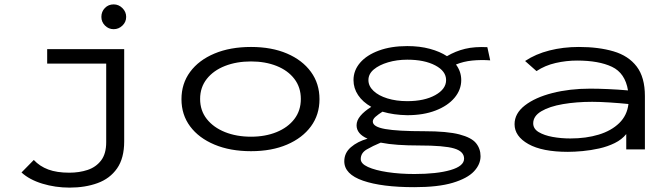

<svg xmlns="http://www.w3.org/2000/svg" viewBox="-20 -681 3040 875"><path d="M297 174Q232 174 173 156Q114 138 78 105L134 48Q161 77 200 91.5Q239 106 296 106Q341 106 379 93.5Q417 81 440.5 50.5Q464 20 464 -33V-391H195V-457H546V-37Q546 40 513.5 86.5Q481 133 424.5 153.5Q368 174 297 174ZM498 -548Q475 -548 458.5 -564.5Q442 -581 442 -604Q442 -628 458 -644.5Q474 -661 498 -661Q521 -661 538 -644Q555 -627 555 -604Q555 -581 538 -564.5Q521 -548 498 -548Z M1124 8Q1029 8 957.5 -22Q886 -52 846.5 -105Q807 -158 807 -229Q807 -300 846.5 -353.5Q886 -407 957.5 -437Q1029 -467 1124 -467Q1218 -467 1288 -437Q1358 -407 1397 -353.5Q1436 -300 1436 -229Q1436 -158 1397 -105Q1358 -52 1288 -22Q1218 8 1124 8ZM1124 -58Q1189 -58 1240.5 -79Q1292 -100 1321.5 -138.5Q1351 -177 1351 -230Q1351 -283 1321.5 -321.5Q1292 -360 1240.5 -380.5Q1189 -401 1124 -401Q1058 -401 1005.5 -380.5Q953 -360 922.5 -321.5Q892 -283 892 -230Q892 -177 922.5 -138.5Q953 -100 1005.5 -79Q1058 -58 1124 -58Z M1836 -156Q1774 -157 1723 -172Q1704 -160 1691.5 -149Q1679 -138 1679 -127Q1679 -103 1735.5 -93Q1792 -83 1913 -83Q2018 -83 2073.5 -68.5Q2129 -54 2149.5 -28.5Q2170 -3 2170 31Q2170 68 2140 100Q2110 132 2043.5 152Q1977 172 1868 172Q1720 172 1634.5 142.5Q1549 113 1549 54Q1549 16 1579 -10Q1609 -36 1655 -49Q1605 -71 1605 -110Q1605 -132 1622.5 -153Q1640 -174 1672 -194Q1633 -216 1612 -247.5Q1591 -279 1591 -316Q1591 -360 1621 -395Q1651 -430 1706.5 -450.5Q1762 -471 1836 -471Q1893 -471 1939 -458.5Q1985 -446 2017 -425Q2056 -448 2099.5 -458.5Q2143 -469 2201 -466L2214 -406Q2171 -409 2131.5 -405Q2092 -401 2058 -387Q2082 -355 2082 -316Q2082 -272 2051.5 -235.5Q2021 -199 1965.5 -177.5Q1910 -156 1836 -156ZM1836 -220Q1914 -220 1963.5 -247.5Q2013 -275 2013 -316Q2013 -357 1963.5 -383Q1914 -409 1836 -409Q1789 -409 1748.5 -397Q1708 -385 1683.5 -364.5Q1659 -344 1659 -316Q1659 -289 1682 -267Q1705 -245 1745.5 -232.5Q1786 -220 1836 -220ZM1624 44Q1624 65 1657 80Q1690 95 1746 103.5Q1802 112 1869 112Q1971 112 2033 94Q2095 76 2095 42Q2095 9 2049.5 -4.5Q2004 -18 1890 -18Q1838 -18 1794 -21Q1750 -24 1715 -31Q1679 -16 1651.5 0Q1624 16 1624 44Z M2568 11Q2451 11 2388 -24.5Q2325 -60 2325 -115Q2325 -164 2372 -200.5Q2419 -237 2497.5 -257Q2576 -277 2670 -277Q2705 -277 2751 -275Q2797 -273 2842 -269Q2829 -348 2769 -376.5Q2709 -405 2610 -405Q2561 -405 2512.5 -394Q2464 -383 2425 -357L2373 -403Q2421 -435 2484 -451Q2547 -467 2618 -467Q2708 -467 2776 -447Q2844 -427 2881.5 -378Q2919 -329 2919 -243V0H2834V-70Q2814 -45 2781.5 -29Q2749 -13 2711 -4.5Q2673 4 2635.5 7.5Q2598 11 2568 11ZM2410 -119Q2410 -94 2435 -79Q2460 -64 2498.5 -57Q2537 -50 2579 -50Q2651 -50 2708.5 -67.5Q2766 -85 2802 -120Q2838 -155 2844 -207Q2805 -211 2759 -214Q2713 -217 2679 -217Q2607 -217 2545.5 -206.5Q2484 -196 2447 -174Q2410 -152 2410 -119Z"/></svg>

Font: Inconsolata ExtraExpanded Thin
Style: Regular
Weight: 100
Width: 8
Monospace: yes
Designer: Raph Levien, Cyreal, Brenton Simpson
Foundry: Raph Levien, Cyreal, Google
Version: Version 3.100; ttfautohint (v1.8.4.7-5d5b)